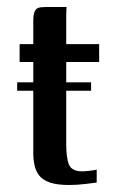

<svg xmlns="http://www.w3.org/2000/svg" viewBox="-20 -525 337 548"><path d="M29 -290H240V-266H29ZM36 -399H75V-465Q75 -482 78.5 -491Q82 -500 89 -502.5Q96 -505 111 -505H170Q170 -503 169.5 -496.5Q169 -490 169 -478V-399H263V-348H169V-114Q169 -74 177 -55Q185 -36 215 -36Q221 -36 235.5 -37.5Q250 -39 256 -41V-4Q249 -3 224.5 0Q200 3 177 3Q143 3 122.5 -4Q102 -11 92 -24Q82 -37 78.5 -53.5Q75 -70 75 -88Q75 -106 75 -123V-348H36Q36 -361 36 -373.5Q36 -386 36 -399Z"/></svg>

Font: Genos Thin Medium
Style: Regular
Weight: 500
Version: Version 1.010